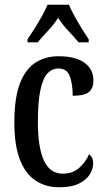

<svg xmlns="http://www.w3.org/2000/svg" viewBox="-20 -786 447 816"><path d="M231 10Q175 10 132 -18Q89 -46 65 -106.5Q41 -167 41 -265Q41 -372 65.5 -433.5Q90 -495 132.5 -521Q175 -547 228 -547Q301 -547 339 -519.5Q377 -492 377 -444Q377 -410 357.5 -394.5Q338 -379 289 -379Q289 -427 277 -461Q265 -495 229 -495Q202 -495 182.5 -475Q163 -455 152 -405Q141 -355 141 -266Q141 -160 166.5 -104Q192 -48 247 -48Q289 -48 317 -73Q345 -98 358 -130Q367 -124 371.5 -115Q376 -106 376 -91Q376 -70 362.5 -46.5Q349 -23 317 -6.5Q285 10 231 10ZM97 -619Q110 -638 126.5 -664Q143 -690 158 -717Q173 -744 182 -766H273Q282 -744 297 -717Q312 -690 328 -664Q344 -638 357 -619V-606H314Q295 -629 270 -655.5Q245 -682 227 -710Q209 -682 184.5 -656Q160 -630 140 -606H97Z"/></svg>

Font: Noto Serif ExtraCondensed Medium
Style: Regular
Weight: 500
Width: 2
Designer: Monotype Design Team
Foundry: Monotype Imaging Inc.
Version: Version 2.015